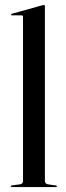

<svg xmlns="http://www.w3.org/2000/svg" viewBox="-20 -756 265 776"><path d="M161.5 -730.5V-25.5Q161.5 -13 173.5 -11L205 -6.5Q210 -6 210 -3Q210 0 206 0H26.5Q23.5 0 23.5 -3Q23.5 -5.5 30 -7L61 -11Q73 -13 73 -25V-688.5Q73 -694 67 -694H28Q24.5 -694 24.5 -697Q24.5 -699.5 28.5 -700.5L148.5 -734Q154.5 -736 157 -736Q161.5 -736 161.5 -730.5Z"/></svg>

Font: Fraunces144ptRegular
Style: Regular
Weight: 400
Version: Version 1.000;[0bf87f6ff]